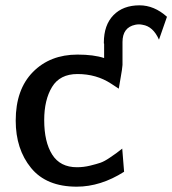

<svg xmlns="http://www.w3.org/2000/svg" viewBox="-20 -691 647 721"><path d="M39 -238Q39 -355 103.5 -420.5Q168 -486 271 -486Q332 -486 371 -473V-527L370 -528Q370 -530 370 -531Q370 -597 406 -634Q442 -671 504 -671Q559 -671 607 -628L577 -542Q555 -592 515 -598Q502 -601 488 -598Q440 -588 440 -533V-447Q439 -432 433 -399Q427 -366 426 -358L397 -377Q342 -413 271 -413Q205 -413 175.5 -364.5Q146 -316 146 -240Q146 -158 176 -110.5Q206 -63 269 -63Q294 -63 318.5 -69Q343 -75 357.5 -80Q372 -85 392.5 -99Q413 -113 417 -116Q421 -119 439 -133L446 -46Q358 10 268 10Q154 10 96.5 -60.5Q39 -131 39 -238Z"/></svg>

Font: Coval
Style: Medium
Weight: 500
Foundry: Context Ltd
Version: Version 001.000